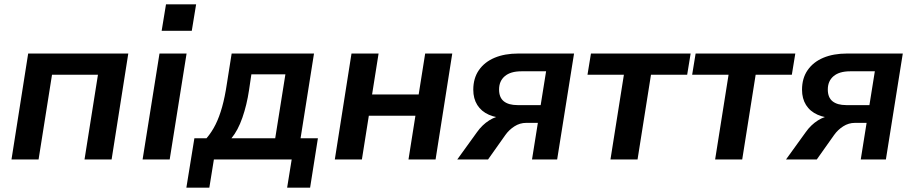

<svg xmlns="http://www.w3.org/2000/svg" viewBox="-20 -736 4218 886"><path d="M33 0 110 -489H572L495 0H370L432 -391H220L158 0Z M726 -594 746 -716H885L865 -594ZM638 0 716 -489H841L763 0Z M840 130 877 -98H933Q957 -126 974.5 -161Q992 -196 1005 -242.5Q1018 -289 1027 -350L1049 -489H1429L1367 -98H1447L1411 130H1305L1326 0H967L946 130ZM1048 -98H1250L1297 -393H1140L1129 -319Q1119 -252 1098.5 -193Q1078 -134 1048 -98Z M1525 0 1602 -489H1727L1697 -300H1912L1942 -489H2067L1990 0H1865L1897 -202H1682L1650 0Z M2090 0 2181 -126Q2205 -160 2237.5 -180.5Q2270 -201 2300 -201H2323L2322 -190Q2271 -191 2236 -206.5Q2201 -222 2182.5 -251.5Q2164 -281 2164 -322Q2164 -375 2190 -412.5Q2216 -450 2262.5 -469.5Q2309 -489 2372 -489H2629L2551 0H2435L2462 -169H2408Q2379 -169 2354 -153Q2329 -137 2312 -113L2232 0ZM2368 -251H2475L2500 -407H2386Q2336 -407 2309.5 -384.5Q2283 -362 2283 -323Q2283 -286 2305 -268.5Q2327 -251 2368 -251Z M2797 0 2859 -391H2691L2707 -489H3167L3151 -391H2984L2922 0Z M3280 0 3342 -391H3174L3190 -489H3650L3634 -391H3467L3405 0Z M3607 0 3698 -126Q3722 -160 3754.5 -180.5Q3787 -201 3817 -201H3840L3839 -190Q3788 -191 3753 -206.5Q3718 -222 3699.5 -251.5Q3681 -281 3681 -322Q3681 -375 3707 -412.5Q3733 -450 3779.5 -469.5Q3826 -489 3889 -489H4146L4068 0H3952L3979 -169H3925Q3896 -169 3871 -153Q3846 -137 3829 -113L3749 0ZM3885 -251H3992L4017 -407H3903Q3853 -407 3826.5 -384.5Q3800 -362 3800 -323Q3800 -286 3822 -268.5Q3844 -251 3885 -251Z"/></svg>

Font: Nunito Sans 12pt
Style: Bold Italic
Weight: 700
Italic angle: -9°
Designer: Vernon Adams
Foundry: Vernon Adams
Version: Version 3.101;gftools[0.9.27]